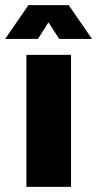

<svg xmlns="http://www.w3.org/2000/svg" viewBox="-53 -729 379 749"><path d="M50 0V-515H224V0ZM-33 -577 58 -709H215L306 -577H178L136 -642L95 -577Z"/></svg>

Font: MuseoModerno ExtraBold
Style: Regular
Weight: 800
Designer: Pablo Cosgaya, Héctor Gatti, Marcela Romero, and the Authors of The MuseoModerno Project.
Foundry: Omnibus-Type Team
Version: Version 1.001